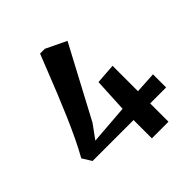

<svg xmlns="http://www.w3.org/2000/svg" viewBox="-200 -891 1034 1034"><g transform="rotate(-45 317.0 -374.0)"><path d="M368.5 0V-139.5H56.5L23.5 -192.5Q49 -237.5 75.2 -292.5Q101.5 -347.5 127.2 -407.2Q153 -467 177.5 -527.5Q202 -588 224.2 -644.5Q246.5 -701 265.5 -748.5H302L418.5 -692.5L202 -285.5L144.5 -206.5L369.5 -224L379.5 -417.5L495 -426V-232.5L616.5 -239.5V-139.5H495V0Z"/></g></svg>

Font: Merriweather 24pt
Style: Bold
Weight: 700
Designer: Eben Sorkin
Foundry: Eben Sorkin
Version: Version 2.100